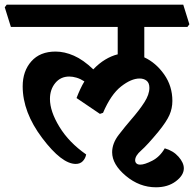

<svg xmlns="http://www.w3.org/2000/svg" viewBox="-46 -669 820 811"><path d="M728 -649.4 753.9 -566.4 745.6 -555.2H563.5V-426.8Q612.8 -403.8 647.5 -354.5Q682.1 -305.2 682.1 -242.7Q682.1 -211.4 669.7 -183.1Q657.2 -154.8 622.6 -112.3Q575.7 -55.7 550.3 -33.4Q524.9 -11.2 524.9 7.8Q524.9 16.1 530.3 21.2Q535.6 26.4 546.4 26.4Q564.9 26.4 597.2 9.8Q629.4 -6.8 649.9 -42.5Q686 -32.2 708.3 -6.8Q730.5 18.6 730.5 42Q730.5 71.3 696.8 96.7Q663.1 122.1 612.8 122.1Q543 122.1 485.4 73.7Q427.7 25.4 427.7 -25.9Q427.7 -63.5 455.8 -99.9Q483.9 -136.2 506.8 -162.6Q543 -204.1 564 -237.1Q585 -270 585 -297.9Q585 -318.8 573.2 -328.1Q561.5 -337.4 543.5 -337.4Q508.3 -337.4 465.3 -303.7Q422.4 -270 389.2 -192.4L376 -188L277.3 -254.9Q284.7 -274.4 293 -292.2Q301.3 -310.1 310.5 -325.2Q293.9 -335.9 277.6 -340.8Q261.2 -345.7 246.6 -345.7Q210 -345.7 187.5 -318.4Q165 -291 165 -251Q165 -198.7 205.1 -133.1Q245.1 -67.4 317.9 -16.6Q314.9 0 303.7 11.7Q292.5 23.4 273.9 23.4Q214.8 23.4 132.3 -85.9Q49.8 -195.3 49.8 -304.2Q49.8 -368.7 86.4 -409.9Q123 -451.2 188.5 -451.2Q226.6 -451.2 266.1 -433.8Q305.7 -416.5 348.1 -376Q372.1 -401.4 398.4 -417.2Q424.8 -433.1 451.2 -439.5V-555.2H0L-25.9 -638.2L-17.6 -649.4Z"/></svg>

Font: Sitara
Style: Bold
Weight: 700
Designer: Neelakash Kshetrimayum
Foundry: Neelakash Kshetrimayum
Version: Version 1.000;PS Version 1.000;PS 1.0;hotconv 1.;hotconv 1.0